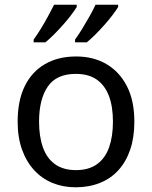

<svg xmlns="http://www.w3.org/2000/svg" viewBox="-20 -786 645 816"><path d="M551 -269Q551 -202 533.5 -150.5Q516 -99 483.5 -63Q451 -27 404.5 -8.5Q358 10 301 10Q248 10 203 -8.5Q158 -27 125 -63Q92 -99 73.5 -150.5Q55 -202 55 -269Q55 -358 85 -419.5Q115 -481 171 -513.5Q227 -546 304 -546Q377 -546 432.5 -513.5Q488 -481 519.5 -419.5Q551 -358 551 -269ZM146 -269Q146 -206 162.5 -159.5Q179 -113 214 -88Q249 -63 303 -63Q357 -63 392 -88Q427 -113 443.5 -159.5Q460 -206 460 -269Q460 -333 443 -378Q426 -423 391.5 -447.5Q357 -472 302 -472Q220 -472 183 -418Q146 -364 146 -269ZM482 -756Q474 -743 459 -723Q444 -703 424.5 -681Q405 -659 385.5 -639.5Q366 -620 349 -606H299V-618Q313 -637 329 -663Q345 -689 360.5 -716.5Q376 -744 386 -766H482ZM306 -756Q298 -743 283 -723Q268 -703 248.5 -681Q229 -659 209.5 -639.5Q190 -620 173 -606H123V-618Q137 -637 153 -663Q169 -689 184 -716.5Q199 -744 210 -766H306Z"/></svg>

Font: Noto Sans Hebrew
Style: Regular
Weight: 400
Designer: Monotype Design Team
Foundry: Monotype Imaging Inc.
Version: Version 2.003;January 10, 2023;FontCreator 14.0.0.2877 64-bi